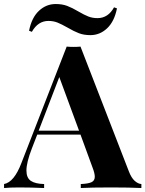

<svg xmlns="http://www.w3.org/2000/svg" viewBox="-36 -944 729 964"><path d="M0 0ZM357.9 -886.2Q387.2 -869.1 407.7 -861.1Q428.2 -853 453.6 -853Q506.8 -853 536.6 -907.2L551.3 -901.9Q538.1 -835.9 501.7 -801.8Q465.3 -767.6 418 -767.6Q385.3 -767.6 360.4 -777.1Q335.4 -786.6 302.7 -805.7Q273.4 -822.3 252.9 -830.6Q232.4 -838.9 207 -838.9Q154.8 -838.9 124 -784.2L109.9 -789.6Q123 -855.5 159.4 -889.6Q195.8 -923.8 243.7 -923.8Q276.4 -923.8 301.5 -914.3Q326.7 -904.8 357.9 -886.2ZM673.8 -20V0Q614.3 -2.9 522 -2.9Q419.4 -2.9 369.6 0V-20Q407.2 -21.5 423.6 -29.3Q439.9 -37.1 439.9 -56.6Q439.9 -74.2 428.2 -104L368.2 -268.1H150.9L124 -198.7Q96.7 -128.4 96.7 -87.9Q96.7 -50.8 118.9 -35.9Q141.1 -21 185.5 -20V0Q117.2 -2.9 61 -2.9Q14.2 -2.9 -15.6 0V-20Q34.7 -29.3 71.3 -125L298.8 -710Q314.9 -708.5 333.5 -708.5Q352.1 -708.5 368.2 -710L610.8 -84Q623.5 -50.8 640.4 -35.9Q657.2 -21 673.8 -20ZM261.7 -557.1 158.2 -288.1H360.8Z"/></svg>

Font: TypoPRO Playfair Display SC
Style: Bold
Weight: 700
Designer: Claus Eggers Sørensen
Foundry: Claus Eggers Sørensen
Version: Version 1.004;PS 001.004;hotconv 1.0.70;makeotf.lib2.5.58329